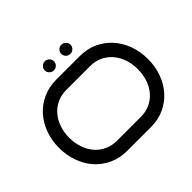

<svg xmlns="http://www.w3.org/2000/svg" viewBox="-187 -1092 1337 1337"><g transform="rotate(-45 482.0 -423.5)"><path d="M919.9 -350.1Q919.9 -277.3 897 -213.4Q874 -149.4 831.8 -102.1Q789.6 -54.7 730.5 -27.3Q671.4 0 599.1 0H366.2Q293.5 0 233.9 -27.3Q174.3 -54.7 132.1 -102.1Q89.8 -149.4 66.9 -213.4Q43.9 -277.3 43.9 -350.1Q43.9 -422.4 66.9 -486.1Q89.8 -549.8 132.1 -597.4Q174.3 -645 233.9 -672.6Q293.5 -700.2 366.2 -700.2H599.1Q671.4 -700.2 730.5 -672.6Q789.6 -645 831.8 -597.4Q874 -549.8 897 -486.1Q919.9 -422.4 919.9 -350.1ZM819.8 -350.1Q819.8 -401.9 804.7 -447.3Q789.6 -492.7 761 -526.6Q732.4 -560.5 691.7 -580.3Q650.9 -600.1 599.1 -600.1H366.2Q314.5 -600.1 273.2 -580.3Q231.9 -560.5 203.4 -526.6Q174.8 -492.7 159.4 -447.3Q144 -401.9 144 -350.1Q144 -298.3 159.4 -252.7Q174.8 -207 203.4 -173.1Q231.9 -139.2 273.2 -119.6Q314.5 -100.1 366.2 -100.1H599.1Q650.9 -100.1 691.7 -119.6Q732.4 -139.2 761 -173.1Q789.6 -207 804.7 -252.7Q819.8 -298.3 819.8 -350.1ZM445.8 -802.2Q445.8 -793 442.1 -784.7Q438.5 -776.4 432.4 -770.3Q426.3 -764.2 418 -760.7Q409.7 -757.3 400.9 -757.3Q391.6 -757.3 383.3 -760.7Q375 -764.2 368.7 -770.3Q362.3 -776.4 358.6 -784.7Q355 -793 355 -802.2Q355 -811 358.6 -819.3Q362.3 -827.6 368.7 -833.7Q375 -839.8 383.3 -843.5Q391.6 -847.2 400.9 -847.2Q409.7 -847.2 418 -843.5Q426.3 -839.8 432.4 -833.7Q438.5 -827.6 442.1 -819.3Q445.8 -811 445.8 -802.2ZM608.9 -802.2Q608.9 -793 605.2 -784.7Q601.6 -776.4 595.2 -770.3Q588.9 -764.2 580.6 -760.7Q572.3 -757.3 563 -757.3Q553.7 -757.3 545.4 -760.7Q537.1 -764.2 531 -770.3Q524.9 -776.4 521.5 -784.7Q518.1 -793 518.1 -802.2Q518.1 -811 521.5 -819.3Q524.9 -827.6 531 -833.7Q537.1 -839.8 545.4 -843.5Q553.7 -847.2 563 -847.2Q572.3 -847.2 580.6 -843.5Q588.9 -839.8 595.2 -833.7Q601.6 -827.6 605.2 -819.3Q608.9 -811 608.9 -802.2Z"/></g></svg>

Font: Bruno Ace SC
Style: Regular
Weight: 400
Designer: Astigmatic (AOETI)
Foundry: Astigmatic (AOETI)
Version: Version 1.000